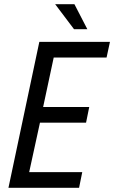

<svg xmlns="http://www.w3.org/2000/svg" viewBox="-20 -888 540 908"><path d="M166 -690H500L484 -616H234L184 -382H402L387 -308H169L118 -74H369L354 0H20ZM241 -868H332L393 -750H330Z"/></svg>

Font: Decalotype
Style: Italic
Weight: 400
Italic angle: -12°
Designer: Alfredo Marco Pradil
Foundry: Alfredo Marco Pradil
Version: Version 1.0